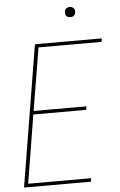

<svg xmlns="http://www.w3.org/2000/svg" viewBox="-60 -954 621 995"><g transform="rotate(-5 250.0 -456.0)"><path d="M24 0 145 -735H493L490 -717H162L108 -391H383L380 -373H105L47 -18H375L372 0ZM340 -859Q334 -859 328.5 -861Q323 -863 319 -867.5Q315 -872 314.5 -878.5Q314 -885 315 -891Q315 -896 317.5 -900Q320 -904 324 -906.5Q328 -909 332 -910.5Q336 -912 341 -912Q347 -912 352.5 -909.5Q358 -907 362 -902.5Q366 -898 367 -891.5Q368 -885 367 -879Q366 -874 363.5 -870Q361 -866 357.5 -863.5Q354 -861 349.5 -860Q345 -859 340 -859Z"/></g></svg>

Font: Iosevka Term Curly Th Obl
Style: Regular
Weight: 100
Italic angle: -9°
Designer: Belleve Invis
Foundry: Belleve Invis
Version: Version 32.3.0